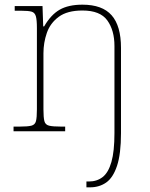

<svg xmlns="http://www.w3.org/2000/svg" viewBox="-20 -562 644 822"><path d="M350 240V215H361Q395 215 419.5 196Q444 177 457 131.5Q470 86 470 8V-365Q470 -432 439.5 -474.5Q409 -517 333 -517Q268 -517 231.5 -490Q195 -463 180.5 -421Q166 -379 166 -334V-94Q166 -59 170 -43.5Q174 -28 190 -24Q206 -20 242 -20H259V0H38V-20H64Q99 -20 114.5 -24Q130 -28 134 -43.5Q138 -59 138 -94V-442Q138 -477 133.5 -492.5Q129 -508 115.5 -512Q102 -516 73 -516H43V-536H162L165 -449H169Q198 -499 235.5 -520.5Q273 -542 333 -542Q418 -542 458 -496.5Q498 -451 498 -357V8Q498 97 481 148Q464 199 434.5 219.5Q405 240 366 240Z"/></svg>

Font: Noto Serif Khmer Thin
Style: Regular
Weight: 250
Version: Version 2.003